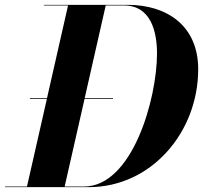

<svg xmlns="http://www.w3.org/2000/svg" viewBox="-58 -770 835 790"><path d="M307.5 0C565.5 0 757.5 -227 757.5 -485C757.5 -663 630.5 -750 467.5 -750H122.5V-747.5H222L135.5 -366.5H65V-363.5H135L53 -2.5H-37.5V0ZM407 -363.5V-366.5H290.5L377 -747.5H452.5C561.5 -747.5 588 -642 588 -550C588 -363 486.5 -2.5 287.5 -2.5H208L290 -363.5Z"/></svg>

Font: Bodoni* 72pt
Style: Bold Italic
Weight: 700
Italic angle: -13°
Version: Version 2.3